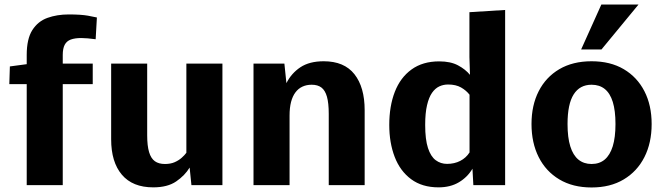

<svg xmlns="http://www.w3.org/2000/svg" viewBox="-20 -805 2897 835"><path d="M96.2 0V-439H20.5L22.9 -516.1L96.2 -525.9V-565.9Q96.2 -635.7 120.6 -674.1Q145 -712.4 186.5 -727.3Q228 -742.2 278.8 -742.2Q332 -742.2 362.3 -736.8Q392.6 -731.4 401.4 -729L396 -634.3Q377.4 -636.7 361.6 -638.2Q345.7 -639.6 333 -639.6Q306.2 -639.6 288.1 -633.1Q270 -626.5 261.5 -610.4Q252.9 -594.2 252.9 -565.9V-528.3H383.3V-439H252.9V0Z M646.5 9.8Q556.6 9.8 510 -45.2Q463.4 -100.1 463.4 -199.2V-528.3H620.1V-216.8Q620.1 -170.9 628.4 -143.3Q636.7 -115.7 653.6 -103.8Q670.4 -91.8 697.3 -91.8Q721.7 -91.8 739.5 -99.6Q757.3 -107.4 770 -118.7Q782.7 -129.9 790.5 -140.6V-528.3H947.3V0H812.5L804.7 -76.2Q783.7 -41.5 746.1 -15.9Q708.5 9.8 646.5 9.8Z M1082.5 0V-528.3H1216.8L1225.6 -443.4Q1247.1 -486.3 1286.4 -512.5Q1325.7 -538.6 1387.7 -538.6Q1477.1 -538.6 1521.5 -482.2Q1565.9 -425.8 1565.9 -325.7V0H1409.7V-310.1Q1409.7 -356.4 1401.9 -384.3Q1394 -412.1 1377.9 -424.3Q1361.8 -436.5 1335.4 -436.5Q1313 -436.5 1295.2 -428.2Q1277.3 -419.9 1264.9 -403.3Q1252.4 -386.7 1245.8 -361.6Q1239.3 -336.4 1239.3 -302.7V0Z M1887.2 9.8Q1815.9 9.8 1768.1 -25.6Q1720.2 -61 1696.5 -122.6Q1672.9 -184.1 1672.9 -261.7Q1672.9 -343.3 1697 -405.5Q1721.2 -467.8 1769.8 -502.9Q1818.4 -538.1 1890.1 -538.1Q1939.5 -538.1 1971.9 -520.8Q2004.4 -503.4 2023.9 -479.5L2021.5 -557.1V-752L2176.8 -761.7V0H2038.6L2034.7 -71.3Q2013.2 -34.7 1976.1 -12.5Q1939 9.8 1887.2 9.8ZM1924.3 -92.3Q1956.1 -92.3 1981.4 -105.2Q2006.8 -118.2 2022 -142.1V-393.1Q2007.8 -411.6 1985.1 -424.6Q1962.4 -437.5 1928.7 -437.5Q1908.2 -437.5 1890.4 -429.2Q1872.6 -420.9 1858.9 -401.4Q1845.2 -381.8 1837.2 -347.7Q1829.1 -313.5 1829.1 -261.7Q1829.1 -198.2 1841.3 -161.1Q1853.5 -124 1875 -108.2Q1896.5 -92.3 1924.3 -92.3Z M2552.7 10.3Q2471.2 10.3 2412.6 -24.7Q2354 -59.6 2322.8 -121.6Q2291.5 -183.6 2291.5 -265.6Q2291.5 -347.2 2322.8 -408.4Q2354 -469.7 2412.6 -504.2Q2471.2 -538.6 2552.7 -538.6Q2634.3 -538.6 2692.6 -504.2Q2751 -469.7 2782.5 -408.4Q2814 -347.2 2814 -265.6Q2814 -183.6 2782.5 -121.6Q2751 -59.6 2692.6 -24.7Q2634.3 10.3 2552.7 10.3ZM2552.7 -91.8Q2586.9 -91.8 2609.9 -111.1Q2632.8 -130.4 2644.8 -168.9Q2656.7 -207.5 2656.7 -265.6Q2656.7 -323.7 2645 -361.6Q2633.3 -399.4 2610.1 -418Q2586.9 -436.5 2552.7 -436.5Q2501.5 -436.5 2474.9 -394.5Q2448.2 -352.5 2448.2 -265.6Q2448.2 -207 2460.2 -168.5Q2472.2 -129.9 2495.6 -110.8Q2519 -91.8 2552.7 -91.8ZM2507.3 -589.8 2595.2 -785.2H2756.8L2595.7 -589.8Z"/></svg>

Font: Comme
Style: Bold
Weight: 700
Version: Version 1.000;gftools[0.9.27]